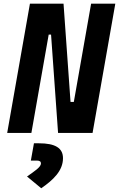

<svg xmlns="http://www.w3.org/2000/svg" viewBox="-20 -713 639 1030"><path d="M291.5 0H476.6L598.6 -693.4H468.8L376 -166H358.4L320.8 -693.4H140.6L18.6 0H148.4L241.2 -527.3H253.9ZM201.2 296.9C265.6 252.4 317.9 203.1 317.9 135.7C317.9 81.1 276.4 55.7 189 55.7H162.1L145.5 148.4H177.2C192.4 148.4 199.7 153.3 199.7 163.6C199.7 183.6 165.5 205.1 125 233.9Z"/></svg>

Font: Cascadia Code NF
Style: Bold Italic
Weight: 700
Italic angle: -10°
Monospace: yes
Designer: Aaron Bell
Foundry: Saja Typeworks
Version: Version 2404.023